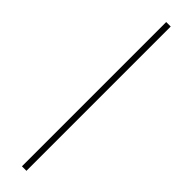

<svg xmlns="http://www.w3.org/2000/svg" viewBox="-297 -686 793 793"><g transform="rotate(45 99.0 -289.5)"><path d="M114.7 -710.9V131.8H88.4V-710.9Z"/></g></svg>

Font: Vazirmatn RD Thin
Style: Regular
Weight: 100
Designer: Saber Rastikerdar
Foundry: Saber Rastikerdar
Version: Version 32.102